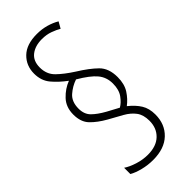

<svg xmlns="http://www.w3.org/2000/svg" viewBox="-232 -803 802 802"><g transform="rotate(-45 169.0 -402.0)"><path d="M47 -414Q47 -458 73.5 -486Q100 -514 134 -527Q100 -552 76 -580.5Q52 -609 52 -651Q52 -698 84 -729Q116 -760 177 -760Q207 -760 233 -752.5Q259 -745 279 -733L263 -705Q248 -714 226 -722Q204 -730 177 -730Q137 -730 112 -710.5Q87 -691 87 -652Q87 -612 113 -586.5Q139 -561 181 -534Q231 -503 260 -474.5Q289 -446 289 -394Q289 -353 271.5 -326Q254 -299 230 -281Q259 -258 274.5 -233Q290 -208 290 -172Q290 -115 253 -79.5Q216 -44 149 -44Q118 -44 88.5 -51.5Q59 -59 40 -70V-107Q59 -94 89 -84.5Q119 -75 149 -75Q199 -75 226.5 -101.5Q254 -128 254 -171Q254 -206 238 -227.5Q222 -249 194.5 -264.5Q167 -280 134 -298Q95 -320 71 -345Q47 -370 47 -414ZM80 -416Q80 -383 99.5 -363.5Q119 -344 153 -325L205 -297Q223 -307 239.5 -329.5Q256 -352 256 -389Q256 -426 234 -452.5Q212 -479 159 -510Q129 -500 104.5 -478.5Q80 -457 80 -416Z"/></g></svg>

Font: Noto Sans Malayalam ExtraCondensed ExtraLight
Style: Regular
Weight: 200
Width: 2
Designer: Jelle Bosma - Monotype Design Team
Foundry: Monotype Imaging Inc.
Version: Version 2.104; ttfautohint (v1.8.4.7-5d5b)